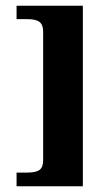

<svg xmlns="http://www.w3.org/2000/svg" viewBox="-20 -554 371 672"><path d="M131 -444Q131 -467 118.5 -477Q106 -487 76 -487H38V-534H270V98H38V50H76Q106 50 118.5 40.5Q131 31 131 8Z"/></svg>

Font: Genos SemiBold
Style: Regular
Weight: 600
Designer: Robert E. Leuschke
Foundry: Robert E. Leuschke
Version: Version 1.010